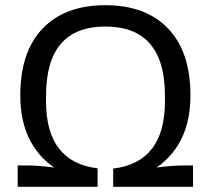

<svg xmlns="http://www.w3.org/2000/svg" viewBox="-20 -718 812 738"><path d="M48 0V-82H86Q127 -82 188 -74Q58 -165 58 -351Q58 -519 144 -608.5Q230 -698 385 -698Q540 -698 626 -608.5Q712 -519 712 -351Q712 -165 582 -74Q642 -82 685 -82H722V0H415V-70Q614 -94 614 -328V-350Q614 -616 385 -616Q157 -616 157 -350V-328Q157 -95 355 -71V0Z"/></svg>

Font: Archivo
Style: Regular
Weight: 400
Designer: Hector Gatti
Foundry: Omnibus-Type
Version: Version 2.001